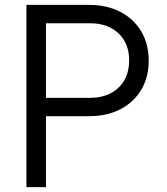

<svg xmlns="http://www.w3.org/2000/svg" viewBox="-20 -765 683 785"><path d="M88 0V-745H344Q417 -745 472 -716.5Q527 -688 557.5 -636.5Q588 -585 588 -517Q588 -449 557.5 -398Q527 -347 472.5 -318.5Q418 -290 344 -290H168V0ZM168 -365H348Q396 -365 432 -383.5Q468 -402 488 -436.5Q508 -471 508 -518Q508 -565 488 -599Q468 -633 432 -651.5Q396 -670 348 -670H168Z"/></svg>

Font: Kosmopol Plus Jakarta Sans
Style: Regular
Weight: 400
Designer: Gumpita Rahayu
Foundry: Tokotype
Version: Version 2.006